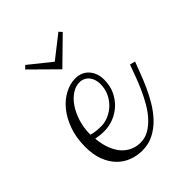

<svg xmlns="http://www.w3.org/2000/svg" viewBox="-147 -564 639 639"><g transform="rotate(-45 172.5 -245.0)"><path d="M152.8 -6.8Q127.9 -6.8 105 -15.6Q82 -24.4 64.7 -42.2Q47.4 -60.1 37.1 -86.9Q26.9 -113.8 26.9 -149.9Q26.9 -193.8 39.6 -228.3Q52.2 -262.7 72 -286.4Q91.8 -310.1 116.2 -322.5Q140.6 -335 164.1 -335Q194.3 -335 212.2 -314.9Q230 -294.9 230 -263.2Q230 -235.8 219.7 -213.6Q209.5 -191.4 192.6 -175.5Q175.8 -159.7 154.1 -150.9Q132.3 -142.1 108.9 -142.1Q97.7 -142.1 87.6 -143.3Q77.6 -144.5 69.8 -146Q72.8 -115.7 81.5 -93.8Q90.3 -71.8 103.5 -57.6Q116.7 -43.5 133.1 -36.6Q149.4 -29.8 167 -29.8Q189 -29.8 207.5 -40.5Q226.1 -51.3 241.7 -68.6Q257.3 -85.9 270.3 -108.4Q283.2 -130.9 293.5 -154.1Q303.7 -177.2 311.8 -199.5Q319.8 -221.7 326.2 -238.8L345.2 -233.9Q338.9 -217.8 330.3 -194.8Q321.8 -171.9 310.5 -146.7Q299.3 -121.6 284.2 -96.4Q269 -71.3 250 -51.5Q231 -31.7 206.8 -19.3Q182.6 -6.8 152.8 -6.8ZM165 -315.9Q147 -315.9 129.6 -304.4Q112.3 -293 98.6 -272.9Q85 -252.9 76.4 -225.6Q67.9 -198.2 67.9 -167Q74.2 -164.6 85.7 -162.8Q97.2 -161.1 113.8 -161.1Q131.3 -161.1 148.7 -168.7Q166 -176.3 179.9 -189.7Q193.8 -203.1 202.4 -221.7Q210.9 -240.2 210.9 -262.2Q210.9 -272.9 208 -282.7Q205.1 -292.5 199.2 -299.8Q193.4 -307.1 184.8 -311.5Q176.3 -315.9 165 -315.9ZM244.6 -473.6 155.8 -386.7 67.9 -473.6 78.6 -484.4 155.8 -422.4 234.9 -484.4Z"/></g></svg>

Font: Clicker Script
Style: Regular
Weight: 400
Designer: Astigmatic (AOETI)
Foundry: Astigmatic (AOETI)
Version: Version 1.000